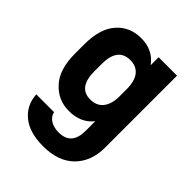

<svg xmlns="http://www.w3.org/2000/svg" viewBox="-197 -635 908 908"><g transform="rotate(45 257.0 -181.0)"><path d="M107.9 124Q56.2 83.5 51.8 13.2H170.9Q175.3 37.1 198.2 51.8Q221.2 65.9 253.9 65.9Q338.9 65.9 338.9 -29.8V-94.2Q295.9 -40 216.8 -40Q142.6 -40 94.2 -94.2Q44.9 -146.5 44.9 -254.9V-312Q44.9 -420.9 92.8 -473.1Q138.7 -525.9 215.8 -525.9Q293.5 -525.9 336.9 -466.8V-520H460V-38.1Q460 53.7 403.8 109.9Q348.1 164.1 249 164.1Q157.2 164.1 107.9 124ZM314 -178.2Q336.9 -207 336.9 -258.8V-307.1Q336.9 -360.4 314.9 -388.2Q293 -416 252 -416Q168.9 -416 168.9 -307.1V-258.8Q168.9 -149.9 249 -149.9Q291.5 -149.9 314 -178.2Z"/></g></svg>

Font: D-DIN-PRO
Style: Bold
Weight: 700
Designer: Charles Nix
Foundry: Datto Inc.
Version: Version 1.000;hotconv 1.0.109;makeotfexe 2.5.65596